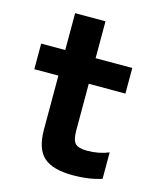

<svg xmlns="http://www.w3.org/2000/svg" viewBox="-107 -767 713 855"><g transform="rotate(15 250.0 -340.0)"><path d="M311 10Q216 10 174.5 -27.5Q133 -65 133 -153V-402H22V-520H133V-690H273V-520H442V-402H273V-187Q273 -143 287.5 -127.5Q302 -112 343 -112Q370 -112 395.5 -117Q421 -122 442 -131V-9Q410 1 378 5.5Q346 10 311 10Z"/></g></svg>

Font: M PLUS Code Latin
Style: Bold
Weight: 700
Designer: Coji Morishita
Foundry: UNDERFOREST DESIGN
Version: Version 1.002; ttfautohint (v1.8.3)